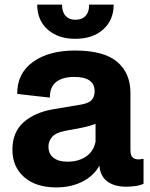

<svg xmlns="http://www.w3.org/2000/svg" viewBox="-20 -806 655 836"><path d="M225 10Q136 10 85 -35Q34 -80 34 -154Q34 -230 82 -273Q130 -316 210 -330L335 -351Q367 -357 379.5 -371Q392 -385 392 -409Q392 -471 303 -471Q252 -471 224.5 -449Q197 -427 197 -381L55 -397Q54 -486 123 -536Q192 -586 306 -586Q432 -586 490 -537Q548 -488 548 -401V-153Q548 -128 558 -120Q568 -112 582 -112Q593 -112 599 -114H605V-6Q591 1 569.5 4Q548 7 530 7Q482 7 451.5 -13Q421 -33 414 -74L413 -85Q388 -40 338.5 -15Q289 10 225 10ZM273 -102Q323 -102 355.5 -125Q388 -148 396 -189V-267Q385 -262 370.5 -258Q356 -254 337 -250L262 -236Q222 -228 206.5 -209.5Q191 -191 191 -168Q191 -136 213 -119Q235 -102 273 -102ZM308 -637Q233 -637 187.5 -677.5Q142 -718 142 -786H250Q250 -754 265.5 -737Q281 -720 308 -720Q338 -720 353.5 -738Q369 -756 368 -786H475Q475 -719 429.5 -678Q384 -637 308 -637Z"/></svg>

Font: BDO Grotesk
Style: Bold
Weight: 700
Designer: Deni Anggara
Foundry: Lokal Container
Version: Version 2.000